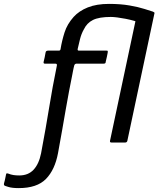

<svg xmlns="http://www.w3.org/2000/svg" viewBox="-174 -732 814 986"><path d="M391 -9 530 -663Q533 -672 541 -672H610Q612 -672 616.5 -669.5Q621 -667 619 -663L480 -9Q478 0 468 0H399Q389 0 391 -9ZM-78 234Q-112 234 -131 228Q-150 222 -149 222Q-156 219 -153 208Q-152 204 -149.5 195Q-147 186 -145.5 176.5Q-144 167 -143 164Q-141 158 -139.5 158Q-138 158 -133 159Q-118 165 -104.5 167Q-91 169 -75 169Q-29 169 -1.5 139.5Q26 110 37 55Q50 -14 60 -71Q70 -128 78.5 -180Q87 -232 96.5 -284.5Q106 -337 118 -395Q120 -405 111 -405Q97 -405 83.5 -405Q70 -405 57 -405Q53 -405 51 -407Q49 -409 50 -414Q53 -426 55.5 -438Q58 -450 60 -462Q61 -468 64.5 -470Q68 -472 73 -472Q95 -472 105.5 -472Q116 -472 128 -472Q136 -472 137 -480Q144 -523 157.5 -565.5Q171 -608 204 -645Q232 -676 277 -694Q322 -712 386 -712Q445 -712 491 -704Q537 -696 568 -686Q599 -676 612 -672Q619 -668 616 -663.5Q613 -659 611 -654Q608 -649 601.5 -640Q595 -631 588 -623Q581 -615 577 -610Q572 -604 566.5 -604Q561 -604 557 -607.5Q553 -611 550 -612Q536 -619 515 -625Q494 -631 471 -635.5Q448 -640 428 -642.5Q408 -645 395 -645Q335 -645 303.5 -629.5Q272 -614 256 -580Q244 -559 237 -531.5Q230 -504 225 -481Q223 -472 231 -472Q257 -472 294 -472Q331 -472 373 -472Q378 -472 379 -470.5Q380 -469 379 -461Q378 -456 375 -441Q372 -426 369 -415Q369 -409 366 -407Q363 -405 357 -405Q329 -405 308 -405Q287 -405 266 -405Q245 -405 217 -405Q215 -405 211.5 -402.5Q208 -400 207 -395Q206 -391 204 -382.5Q202 -374 200.5 -365.5Q199 -357 198 -352Q189 -308 180.5 -263Q172 -218 163.5 -169Q155 -120 145.5 -65.5Q136 -11 124 54Q108 140 62 187Q16 234 -78 234Z"/></svg>

Font: Glory Medium
Style: Italic
Weight: 500
Italic angle: -12°
Version: Version 1.011